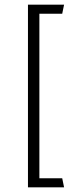

<svg xmlns="http://www.w3.org/2000/svg" viewBox="-20 -716 305 824"><path d="M100 88H255L247 49H149V-657H247L255 -696H100Z"/></svg>

Font: Catamaran Thin
Style: Regular
Weight: 100
Designer: Pria Ravichandran
Version: Version 2.000